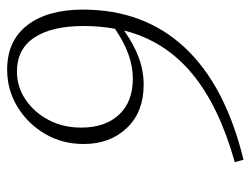

<svg xmlns="http://www.w3.org/2000/svg" viewBox="-104 -600 717 550"><g transform="rotate(-90 255.0 -325.5)"><path d="M164 -452Q164 -383 201 -343.5Q238 -304 304 -304Q340 -304 375 -317Q410 -330 447 -355Q451 -376 453 -398.5Q455 -421 455 -445Q455 -536 422 -586Q389 -636 324 -636Q281 -636 244.5 -611.5Q208 -587 186 -545.5Q164 -504 164 -452ZM65 -12Q226 -57 319.5 -135Q413 -213 442 -329Q402 -301 364.5 -287Q327 -273 286 -273Q209 -273 163 -321Q117 -369 117 -445Q117 -506 146 -555.5Q175 -605 223.5 -634.5Q272 -664 330 -664Q413 -664 457.5 -606Q502 -548 502 -447Q502 -272 393.5 -155.5Q285 -39 72 13Z"/></g></svg>

Font: Source Serif Pro Light
Style: Italic
Weight: 300
Italic angle: -12°
Designer: Frank Grießhammer
Foundry: Adobe Systems Incorporated
Version: Version 3.001;hotconv 1.0.111;makeotfexe 2.5.65597